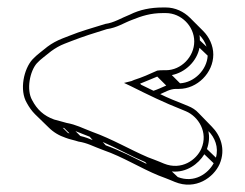

<svg xmlns="http://www.w3.org/2000/svg" viewBox="-20 -498 656 514"><path d="M500 -387C500 -346 465 -310 424 -310H416C413 -310 406 -310 401 -309C379 -299 361 -291 339 -284C337 -283 335 -282 332 -281L312 -276L331 -267C377 -244 420 -223 466 -205L478 -200C511 -186 538 -144 519 -100C506 -70 466 -41 419 -60L407 -65C400 -68 389 -72 376 -77C329 -97 280 -126 227 -145C198 -156 185 -164 158 -169C146 -172 134 -176 125 -178C97 -188 79 -205 66 -230C50 -258 60 -308 79 -329C89 -340 104 -350 117 -361C128 -369 140 -376 153 -381L171 -388C202 -400 233 -410 266 -420C294 -424 312 -437 334 -445C359 -455 383 -463 416 -463H424C465 -463 500 -428 500 -387ZM409 -246C421 -251 435 -260 451 -260H459C508 -260 551 -303 551 -352C551 -376 540 -399 524 -415L489 -450C472 -467 449 -478 424 -478H416C383 -478 354 -472 328 -459C305 -450 285 -437 262 -434C227 -423 197 -415 165 -402L147 -395C132 -389 119 -382 107 -373C94 -362 79 -352 67 -339C44 -314 31 -257 52 -222C58 -211 65 -201 74 -192L110 -157C123 -144 138 -135 156 -129C166 -125 178 -123 190 -119C215 -115 227 -107 257 -96C309 -78 356 -48 405 -28C418 -23 429 -19 436 -16L448 -11C504 12 552 -23 568 -59C585 -99 570 -136 547 -159L512 -195C504 -204 494 -210 484 -214L472 -219C454 -226 429 -236 409 -246ZM536 -349C534 -311 500 -277 462 -275L440 -297C476 -304 507 -334 514 -370ZM533 -373 515 -390C515 -395 515 -400 514 -404C523 -395 529 -385 533 -373ZM552 -61C537 -33 500 -7 456 -24L440 -39C479 -35 511 -59 527 -85ZM558 -76 534 -99C540 -116 541 -132 538 -147C555 -130 566 -104 558 -76ZM373 -59C338 -76 302 -95 263 -109L255 -118C294 -101 331 -80 369 -64ZM228 -123C218 -127 208 -131 195 -134L182 -147C193 -143 204 -138 220 -132ZM166 -141C165 -141 163 -142 162 -142L148 -156C149 -156 151 -155 152 -155ZM358 -271 355 -274C363 -277 391 -289 401 -293L425 -269C411 -263 403 -259 391 -255C381 -260 370 -265 358 -271Z"/></svg>

Font: Blanket
Style: Ugh
Weight: 900
Foundry: Cannot Into Space Fonts
Version: Version 0.9